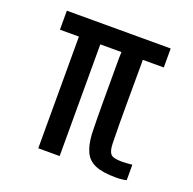

<svg xmlns="http://www.w3.org/2000/svg" viewBox="-110 -711 833 827"><g transform="rotate(20 306.0 -297.5)"><path d="M147 0V-512H60V-599H536V-512H440V-496Q440 -409 439.5 -314Q439 -219 441 -128Q442 -95 453 -82Q464 -69 504 -69Q517 -69 528 -70Q539 -71 552 -72V-1Q531 4 504 4Q444 4 410 -10Q376 -24 361 -55.5Q346 -87 343 -137Q342 -173 341.5 -206Q341 -239 341 -276.5Q341 -314 341 -363.5Q341 -413 341 -483L342 -512H245V0Z"/></g></svg>

Font: Big Shoulders Text SemiBold
Style: Regular
Weight: 600
Designer: Patric King
Foundry: XO Type Co
Version: Version 1.000; ttfautohint (v1.8.2)